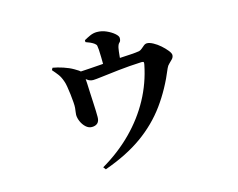

<svg xmlns="http://www.w3.org/2000/svg" viewBox="-95 -743 1189 959"><g transform="rotate(-15 500.0 -264.0)"><path d="M331 60Q420 8 488 -60.5Q556 -129 600 -210Q644 -291 662 -382Q664 -392 662.5 -395Q661 -398 651 -398Q586 -395 532 -389Q478 -383 442.5 -378.5Q407 -374 396 -374Q379 -374 365.5 -384.5Q352 -395 325 -417V-430Q358 -432 391.5 -434Q425 -436 454.5 -438.5Q484 -441 506 -443Q531 -445 558.5 -446.5Q586 -448 611 -449.5Q636 -451 654 -454Q662 -456 669.5 -462.5Q677 -469 685 -475.5Q693 -482 702 -482Q715 -482 733.5 -472Q752 -462 769 -447Q786 -432 798 -417Q810 -402 810 -393Q810 -382 802 -373Q794 -364 784.5 -355.5Q775 -347 770 -335Q730 -237 674 -160Q618 -83 537.5 -25.5Q457 32 341 73ZM329 -149Q312 -149 298 -162Q284 -175 276 -193.5Q268 -212 268 -228Q268 -234 269.5 -243Q271 -252 272 -263Q273 -274 271.5 -293Q270 -312 267.5 -334.5Q265 -357 261.5 -376.5Q258 -396 254 -406Q246 -429 235 -443.5Q224 -458 209 -475L215 -486Q239 -482 268 -472.5Q297 -463 319 -450Q343 -437 351 -427Q359 -417 360 -395Q361 -384 362 -363Q363 -342 364 -316.5Q365 -291 366.5 -266Q368 -241 368.5 -221Q369 -201 369 -190Q369 -169 358.5 -159Q348 -149 329 -149ZM464 -407Q464 -413 464 -431.5Q464 -450 463.5 -473Q463 -496 462 -513Q461 -527 459.5 -534Q458 -541 448 -548Q439 -554 429 -558.5Q419 -563 407 -567V-577Q421 -585 438.5 -593Q456 -601 475 -601Q500 -601 523.5 -590.5Q547 -580 562.5 -566.5Q578 -553 578 -543Q578 -527 570.5 -521Q563 -515 559 -497Q556 -481 553.5 -453.5Q551 -426 551 -409Z"/></g></svg>

Font: Noto Serif SC ExtraLight
Style: Bold
Weight: 700
Version: Version 2.002-H1;hotconv 1.1.0;makeotfexe 2.6.0